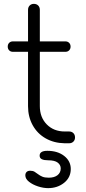

<svg xmlns="http://www.w3.org/2000/svg" viewBox="-20 -741 443 993"><path d="M314 0Q259 -1 216 -25.5Q173 -50 149 -93.5Q125 -137 125 -192V-690Q125 -704 133.5 -712.5Q142 -721 155 -721Q169 -721 177.5 -712.5Q186 -704 186 -690V-192Q186 -134 222 -97.5Q258 -61 315 -61H337Q351 -61 359.5 -52.5Q368 -44 368 -30Q368 -17 359.5 -8.5Q351 0 337 0ZM47 -473Q35 -473 27.5 -480.5Q20 -488 20 -500Q20 -512 27.5 -519.5Q35 -527 47 -527H318Q330 -527 337.5 -519.5Q345 -512 345 -500Q345 -488 337.5 -480.5Q330 -473 318 -473ZM229 232Q204 232 176.5 223Q149 214 130 199Q111 184 111 166Q111 155 117.5 148.5Q124 142 136 142Q150 142 159 147.5Q168 153 177 160Q186 167 198.5 172.5Q211 178 232 178Q261 178 277.5 165Q294 152 294 130Q294 112 278.5 100Q263 88 229 88Q208 88 196.5 82.5Q185 77 185 64Q185 39 225 39Q278 39 312 65.5Q346 92 346 133Q346 177 311.5 204.5Q277 232 229 232Z"/></svg>

Font: ComfortaaLight
Style: Regular
Weight: 300
Designer: Johan Aakerlund
Foundry: Johan Aakerlund
Version: Version 3.104; ttfautohint (v1.8.1.43-b0c9)